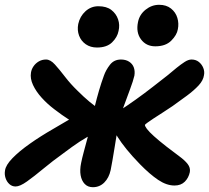

<svg xmlns="http://www.w3.org/2000/svg" viewBox="-32 -766 871 800"><path d="M695 7Q662 7 627 -16.5Q592 -40 551 -82Q518 -116 495 -144.5Q472 -173 458 -195.5Q444 -218 436 -231Q433 -237 431.5 -244.5Q430 -252 432 -261Q434 -274 444 -285.5Q454 -297 466 -305Q497 -325 533.5 -351Q570 -377 604.5 -404Q639 -431 666 -452Q686 -469 704 -483.5Q722 -498 737.5 -508Q753 -518 766 -518Q784 -518 796.5 -508Q809 -498 815 -483Q821 -468 818 -453Q815 -431 795.5 -410Q776 -389 747 -367.5Q718 -346 687 -324Q665 -309 644.5 -296Q624 -283 608 -272.5Q592 -262 582.5 -255Q573 -248 572 -246Q571 -241 580 -229Q589 -217 609.5 -198.5Q630 -180 662 -155Q693 -131 715.5 -114.5Q738 -98 750 -82.5Q762 -67 759 -49Q754 -25 738 -9Q722 7 695 7ZM33 11Q18 11 7 1Q-4 -9 -9 -24.5Q-14 -40 -11 -56Q-8 -78 19.5 -106.5Q47 -135 91.5 -166.5Q136 -198 190 -229Q227 -251 248 -263Q269 -275 280.5 -281Q292 -287 299 -290L317 -236Q310 -239 293.5 -246.5Q277 -254 252.5 -269.5Q228 -285 194 -311Q165 -333 141.5 -359Q118 -385 105.5 -412Q93 -439 97 -463Q99 -477 107.5 -489.5Q116 -502 129.5 -510Q143 -518 160 -518Q178 -518 197 -497Q216 -476 239 -446Q262 -416 291 -388Q317 -362 341 -342Q365 -322 385 -310L362 -211Q329 -195 299.5 -175.5Q270 -156 233 -128Q187 -95 148.5 -63Q110 -31 80.5 -10Q51 11 33 11ZM355 14Q334 14 321 0.5Q308 -13 304 -35.5Q300 -58 306 -87Q310 -107 317 -133Q324 -159 333 -192.5Q342 -226 350 -267Q356 -294 363.5 -325Q371 -356 380.5 -388.5Q390 -421 401 -451Q409 -474 426 -496Q443 -518 472 -518Q492 -518 506 -509Q520 -500 525.5 -485Q531 -470 528 -451Q523 -429 510 -394.5Q497 -360 482.5 -320Q468 -280 461 -239Q458 -228 454 -204Q450 -180 445.5 -151.5Q441 -123 436.5 -97.5Q432 -72 429 -57Q422 -25 402.5 -5.5Q383 14 355 14ZM615 -573Q577 -573 555.5 -602Q534 -631 543 -674Q549 -705 574.5 -725.5Q600 -746 631 -746Q661 -746 680.5 -730.5Q700 -715 707 -691.5Q714 -668 709 -644Q705 -620 681.5 -596.5Q658 -573 615 -573ZM372 -568Q345 -568 325.5 -581.5Q306 -595 297.5 -617.5Q289 -640 294 -666Q301 -698 324 -719Q347 -740 378 -740Q412 -740 432 -724.5Q452 -709 460 -685.5Q468 -662 462 -637Q457 -611 435 -589.5Q413 -568 372 -568Z"/></svg>

Font: Shantell Sans SemiBold
Style: Italic
Weight: 600
Italic angle: -11°
Designer: Stephen Nixon, Anya Danilova, Shantell Martin
Foundry: Arrow Type
Version: Version 1.011;[c5ecc13dd]